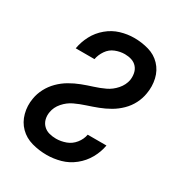

<svg xmlns="http://www.w3.org/2000/svg" viewBox="-176 -864 929 993"><g transform="rotate(30 288.0 -367.5)"><path d="M247 8Q288 8 329.5 -3.5Q371 -15 406 -43Q441 -71 462.5 -109.5Q484 -148 491 -189H379Q374 -160 354 -135Q334 -110 305 -99.5Q276 -89 247 -89Q225 -89 205 -94.5Q185 -100 170.5 -114.5Q156 -129 151 -149.5Q146 -170 150 -191Q155 -223 178.5 -250Q202 -277 233 -291.5Q264 -306 296.5 -316.5Q329 -327 360.5 -339Q392 -351 421.5 -368Q451 -385 476 -409.5Q501 -434 516.5 -464.5Q532 -495 537 -527Q545 -572 535 -615Q525 -658 496 -688.5Q467 -719 425 -731Q383 -743 338 -743Q298 -743 257.5 -731Q217 -719 183 -690.5Q149 -662 129 -624Q109 -586 102 -545H214Q219 -573 236.5 -598.5Q254 -624 282 -635Q310 -646 338 -646Q359 -646 378 -640Q397 -634 410 -619.5Q423 -605 427 -585Q431 -565 428 -544Q422 -512 398.5 -485Q375 -458 344 -443.5Q313 -429 281 -419Q249 -409 217.5 -397Q186 -385 156 -367.5Q126 -350 101.5 -325.5Q77 -301 61 -270.5Q45 -240 40 -208Q32 -163 43.5 -119.5Q55 -76 85 -46Q115 -16 158 -4Q201 8 247 8Z"/></g></svg>

Font: Iosevka Sparkle SmBdObl
Style: Regular
Weight: 600
Italic angle: -9°
Designer: Belleve Invis
Foundry: Belleve Invis
Version: Version 4.5.0; ttfautohint (v1.8.3)